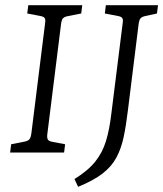

<svg xmlns="http://www.w3.org/2000/svg" viewBox="-20 -588 629 740"><path d="M19 0 23 -32 74 -42Q89 -45 94 -52Q99 -59 101 -75L154 -500Q156 -513 152 -518.5Q148 -524 137 -526L85 -536L89 -568H297L293 -536L242 -526Q227 -523 222 -516.5Q217 -510 215 -493L162 -68Q161 -55 165 -49.5Q169 -44 179 -42L231 -32L227 0ZM589 -568 585 -536 539 -526Q526 -523 521 -516.5Q516 -510 514 -493L473 -163Q466 -104 456.5 -59.5Q447 -15 428.5 19.5Q410 54 375 81Q340 108 281 132L267 102Q319 70 347 35Q375 0 388.5 -44.5Q402 -89 409 -149L453 -500Q455 -513 451 -518.5Q447 -524 436 -526L384 -536L388 -568Z"/></svg>

Font: Yrsa Light
Style: Italic
Weight: 300
Italic angle: -7.10001°
Designer: Anna Giedrys (Yrsa+Rasa design), David Brezina (Yrsa art-direction, Rasa art-direction, design)
Foundry: Rosetta Type Foundry
Version: Version 2.004